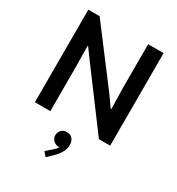

<svg xmlns="http://www.w3.org/2000/svg" viewBox="-229 -864 1195 1293"><g transform="rotate(30 368.5 -218.0)"><path d="M75.7 -719.7H163.6L479.5 -302.7L540 -217.3H544.4L541 -386.2V-719.7H661.1V0H573.7L259.8 -420.9L197.3 -506.3H193.4L195.8 -337.4V0H75.7ZM295.9 252.4 338.9 215.3Q359.9 197.3 370.6 180.2Q368.2 180.7 363.3 180.7Q349.6 180.7 336.2 173.3Q322.8 166 314.2 152.8Q305.7 139.6 305.7 123Q306.2 97.7 323 81.5Q339.8 65.4 363.3 66.4Q389.6 65.4 406.5 83Q423.3 100.6 423.3 131.8Q423.3 165.5 406.5 193.4Q389.6 221.2 368.7 240.7L323.2 284.7Z"/></g></svg>

Font: Reddit Sans SemiBold
Style: Regular
Weight: 600
Designer: Stephen Hutchings
Foundry: Reddit
Version: Version 1.013